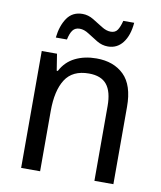

<svg xmlns="http://www.w3.org/2000/svg" viewBox="-83 -800 728 867"><g transform="rotate(10 281.5 -367.0)"><path d="M73 0V-536H143L155 -460H160Q183 -504 225.5 -525Q268 -546 323 -546Q402 -546 449 -500Q496 -454 496 -355V0H409V-343Q409 -409 383 -441Q357 -473 301 -473Q226 -473 193 -421.5Q160 -370 160 -276V0ZM125 -607Q131 -662 155.5 -697.5Q180 -733 226 -733Q252 -733 276 -718.5Q300 -704 322 -690Q344 -676 364 -676Q385 -676 395 -691Q405 -706 412 -734H462Q457 -675 431 -641.5Q405 -608 363 -608Q336 -608 312 -622.5Q288 -637 266.5 -651Q245 -665 225 -665Q204 -665 193 -650.5Q182 -636 176 -607Z"/></g></svg>

Font: Noto Sans Mono SemiCondensed
Style: Regular
Weight: 400
Width: 4
Designer: Monotype Design Team
Foundry: Monotype Imaging Inc.
Version: Version 2.014